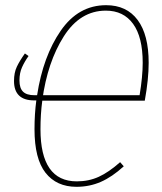

<svg xmlns="http://www.w3.org/2000/svg" viewBox="-20 -710 623 740"><path d="M143 -322Q136 -270 136 -212Q136 -11 276 -11Q322 -11 360.5 -28.5Q399 -46 443 -85L457 -69Q412 -28 368.5 -9Q325 10 275 10Q198 10 155.5 -44Q113 -98 113 -212Q113 -271 120 -323H112Q34 -323 34 -398Q34 -430 45 -453Q56 -476 76 -504L90 -494Q75 -473 65 -451Q55 -429 55 -400Q55 -370 69 -356.5Q83 -343 113 -343H123Q146 -493 214 -591.5Q282 -690 389 -690Q468 -690 510.5 -633Q553 -576 553 -468Q553 -405 538 -322ZM143 -324 146 -343H518Q530 -415 530 -468Q530 -567 493 -618Q456 -669 388 -669Q289 -669 226 -570Q163 -471 143 -324Z"/></svg>

Font: Fira Sans Extra Condensed Thin
Style: Italic
Weight: 250
Width: 3
Italic angle: -8°
Designer: Carrois Corporate & Edenspiekermann AG
Foundry: Carrois Corporate GbR & Edenspiekermann AG
Version: Version 4.203